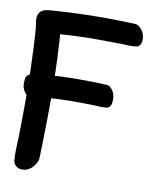

<svg xmlns="http://www.w3.org/2000/svg" viewBox="-81 -766 660 827"><g transform="rotate(10 249.5 -352.5)"><path d="M69 0Q83 1 95.5 -4.5Q108 -10 117 -19.5Q126 -29 132 -40.5Q138 -52 138 -62Q143 -208 142.5 -352.5Q142 -497 130 -643Q130 -649 136 -655.5Q142 -662 148.5 -669Q155 -676 159.5 -682Q164 -688 159.5 -692Q155 -696 139 -697.5Q123 -699 89 -697Q76 -696 62 -694.5Q48 -693 38 -687Q28 -681 23 -668Q18 -655 22 -632Q26 -609 27 -583.5Q28 -558 30 -535Q35 -433 36 -330Q36 -281 35.5 -232Q35 -183 34 -133Q33 -110 32 -83Q31 -56 33 -35Q34 -21 43.5 -11Q53 -1 69 0ZM487 -640Q488 -665 473 -683Q458 -701 444 -702Q347 -706 253 -704.5Q159 -703 60 -695Q49 -693 36.5 -685.5Q24 -678 23 -655Q22 -631 37 -613Q52 -595 67 -594Q83 -593 99.5 -596.5Q116 -600 131 -602Q201 -607 268 -608Q301 -608 333.5 -607.5Q366 -607 399 -607Q414 -606 432.5 -605.5Q451 -605 465 -607Q474 -608 480.5 -616.5Q487 -625 487 -640ZM406 -359Q408 -385 395.5 -403Q383 -421 371 -422Q290 -426 208 -424.5Q126 -423 45 -412Q35 -410 26 -404Q17 -398 16 -375Q14 -350 26 -332Q38 -314 51 -313Q64 -312 78 -315.5Q92 -319 105 -321Q164 -326 221 -327Q248 -327 275.5 -327Q303 -327 332 -326Q344 -325 359.5 -324.5Q375 -324 387 -326Q395 -327 400.5 -336Q406 -345 406 -359Z"/></g></svg>

Font: Balpaq
Style: Regular
Weight: 400
Designer: Abay Emes
Version: Version 1.000